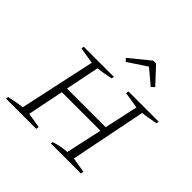

<svg xmlns="http://www.w3.org/2000/svg" viewBox="-185 -912 1085 1085"><g transform="rotate(45 357.0 -370.0)"><path d="M8 0 11 -15Q38 -21 62.5 -25.5Q87 -30 110 -32L208 -486L109 -502L112 -518H353L350 -503Q316 -496 296.5 -492.5Q277 -489 253 -487L212 -284H521L565 -486L466 -502L470 -518H711L709 -503Q678 -497 656 -493Q634 -489 610 -487L519 -32L610 -17L607 0H367L369 -13Q393 -21 418 -25.5Q443 -30 467 -32L514 -249H206L162 -32L253 -17L250 0ZM468 -740 559 -642 540 -625 452 -699 340 -625 325 -642 445 -740Z"/></g></svg>

Font: Piazzolla SC ExtraLight
Style: Italic
Weight: 200
Italic angle: -11.3°
Designer: Juan Pablo del Peral
Foundry: Huerta Tipografica
Version: Version 1.330